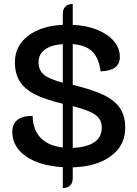

<svg xmlns="http://www.w3.org/2000/svg" viewBox="-20 -833 690 966"><path d="M346 9V62Q346 87 333 100Q320 113 296 113V8Q178 1 110 -47Q42 -95 42 -169Q42 -250 144 -250Q146 -179 185 -139Q224 -99 296 -91V-311Q207 -332 154.5 -359Q102 -386 78.5 -425Q55 -464 55 -520Q55 -601 120.5 -652Q186 -703 296 -708V-763Q296 -787 309 -800Q322 -813 346 -813V-708Q415 -705 468.5 -683.5Q522 -662 552.5 -626.5Q583 -591 583 -546Q583 -477 486 -474Q478 -540 445 -573Q412 -606 346 -611V-406Q444 -383 501.5 -355Q559 -327 584.5 -287.5Q610 -248 610 -190Q610 -101 538.5 -48Q467 5 346 9ZM296 -417V-611Q237 -607 205.5 -583.5Q174 -560 174 -520Q174 -480 200.5 -457.5Q227 -435 296 -417ZM492 -190Q492 -218 479 -236.5Q466 -255 435 -269.5Q404 -284 346 -299V-89Q417 -92 454.5 -117.5Q492 -143 492 -190Z"/></svg>

Font: K2D SemiBold
Style: Regular
Weight: 600
Designer: Katatrad Aksorn Co.,Ltd.
Foundry: Cadson Demak Co.,Ltd.
Version: Version 1.000; ttfautohint (v1.6)